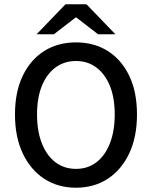

<svg xmlns="http://www.w3.org/2000/svg" viewBox="-20 -865 709 897"><path d="M335 12Q251 12 187 -29.5Q123 -71 86.5 -148Q50 -225 50 -330Q50 -436 86.5 -511.5Q123 -587 187 -627Q251 -667 335 -667Q419 -667 483 -627Q547 -587 583.5 -511.5Q620 -436 620 -330Q620 -225 583.5 -148Q547 -71 483 -29.5Q419 12 335 12ZM335 -76Q390 -76 430.5 -107Q471 -138 493.5 -195.5Q516 -253 516 -330Q516 -408 493.5 -463.5Q471 -519 430.5 -549.5Q390 -580 335 -580Q280 -580 239 -549.5Q198 -519 175.5 -463.5Q153 -408 153 -330Q153 -253 175.5 -195.5Q198 -138 239 -107Q280 -76 335 -76ZM151 -705 286 -845H384L519 -705H438L337 -783H333L232 -705Z"/></svg>

Font: Source Sans 3 Medium
Style: Regular
Weight: 500
Designer: Paul D. Hunt
Foundry: Adobe
Version: Version 3.052;hotconv 1.1.0;makeotfexe 2.6.0